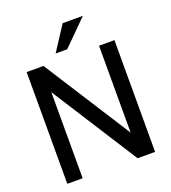

<svg xmlns="http://www.w3.org/2000/svg" viewBox="-164 -1056 1050 1177"><g transform="rotate(-20 361.0 -467.5)"><path d="M644 -729V0H529.8L171.4 -561.5V0H71.3V-729H181.2L543.5 -162.1V-729ZM381.3 -935.1H513.2L353 -775.4H277.3Z"/></g></svg>

Font: SolaimanLipi
Style: Bold
Weight: 700
Designer: Solaiman Karim
Foundry: Al Mamun Sumon
Version: Version 2.000